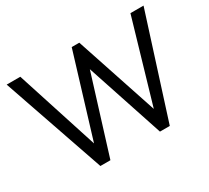

<svg xmlns="http://www.w3.org/2000/svg" viewBox="-145 -992 1340 1232"><g transform="rotate(-30 525.0 -376.5)"><path d="M719.2 0 529.8 -571.8 352.1 0H277.8L18.1 -752.9H119.1L314.9 -146L500 -752.9H556.2L757.8 -146L935.1 -752.9H1032.2L792 0Z"/></g></svg>

Font: Standard
Style: Regular
Weight: 400
Designer: Bryce Wilner
Version: Version 2.000;PS 2.0;hotconv 16.6.51;makeotf.lib2.5.65220 DE